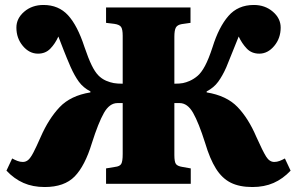

<svg xmlns="http://www.w3.org/2000/svg" viewBox="-20 -740 1196 773"><path d="M160 13Q112 13 74.5 -3.5Q37 -20 6 -53L29 -102Q40 -96 50.5 -92Q61 -88 72 -88Q84 -88 93.5 -96Q103 -104 114.5 -126Q126 -148 144 -189Q176 -262 220 -308.5Q264 -355 344 -368V-372Q315 -387 297.5 -411Q280 -435 264 -471Q248 -508 236.5 -537.5Q225 -567 215 -593Q202 -564 182.5 -544Q163 -524 133 -524Q98 -524 72 -555Q46 -586 46 -629Q46 -666 77.5 -693Q109 -720 155 -720Q216 -720 254 -678.5Q292 -637 320 -551Q336 -504 349 -477.5Q362 -451 375.5 -437Q389 -423 407 -415Q424 -408 438 -405.5Q452 -403 474 -403V-596Q474 -622 467.5 -631.5Q461 -641 440 -644L407 -648V-710H747V-648L712 -643Q694 -640 688 -629Q682 -618 682 -592V-403Q704 -403 716.5 -405.5Q729 -408 743 -414Q761 -422 776 -435Q791 -448 805.5 -475Q820 -502 836 -551Q861 -631 899.5 -675.5Q938 -720 1002 -720Q1047 -720 1078.5 -693Q1110 -666 1110 -629Q1110 -586 1084 -555Q1058 -524 1024 -524Q993 -524 973.5 -544.5Q954 -565 941 -593Q930 -567 918.5 -537Q907 -507 891 -469Q876 -435 858.5 -411Q841 -387 812 -372V-368Q892 -355 936 -309.5Q980 -264 1012 -189Q1038 -131 1051.5 -109.5Q1065 -88 1084 -88Q1095 -88 1105.5 -92Q1116 -96 1127 -102L1150 -53Q1119 -20 1081.5 -3.5Q1044 13 996 13Q944 13 909 -4.5Q874 -22 849.5 -61Q825 -100 806 -164Q780 -246 757.5 -285.5Q735 -325 703 -325H682V-116Q682 -88 688.5 -79.5Q695 -71 714 -68L748 -62V0H407V-62L443 -68Q462 -70 468 -80Q474 -90 474 -120V-325H453Q421 -325 398.5 -285.5Q376 -246 350 -164Q322 -72 280.5 -29.5Q239 13 160 13Z"/></svg>

Font: Literata 36pt ExtraBold
Style: Regular
Weight: 800
Designer: Latin by Veronika Burian and Jose Scaglione. Greek by Irene Vlachou. Cyrillic by Vera Evstafieva.
Foundry: TypeTogether
Version: Version 3.002